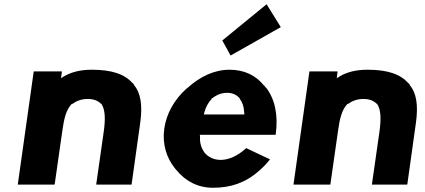

<svg xmlns="http://www.w3.org/2000/svg" viewBox="-20 -864 2007 906"><path d="M274 -246C282 -304 292 -346 318 -373L321 -374H322C341 -388 365 -397 394 -397C422 -397 442 -389 457 -374H459V-373C476 -347 478 -305 470 -246L434 6L435 7H600L601 6L642 -287C653 -368 644 -426 612 -463V-464L611 -467L607 -471H606C569 -514 508 -535 413 -535C357 -535 316 -523 284 -505L268 -495L272 -526L271 -527H140L139 -526L64 6L65 7H237L238 6Z M979 -397V-401H983C1001 -416 1025 -426 1052 -426C1076 -426 1097 -417 1111 -400L1112 -398V-397C1123 -382 1131 -362 1132 -336L1133 -324H942L945 -336C951 -357 961 -379 979 -397ZM943 -147C930 -166 922 -190 924 -218L923 -228H1280L1281 -230C1294 -323 1276 -398 1236 -450H1235L1227 -460H1226C1187 -509 1132 -535 1063 -535C992 -535 925 -503 868 -452L858 -444C804 -395 765 -329 755 -256C745 -184 766 -118 806 -69L812 -62C854 -10 913 22 985 22C1066 22 1137 0 1201 -57L1210 -65C1225 -78 1239 -93 1254 -112L1142 -165C1061 -91 982 -98 944 -145ZM1068 -602 1305 -736 1238 -844 1029 -673Z M1575 -246C1583 -304 1593 -346 1619 -373L1622 -374H1623C1642 -388 1666 -397 1695 -397C1723 -397 1743 -389 1758 -374H1760V-373C1777 -347 1779 -305 1771 -246L1735 6L1736 7H1901L1902 6L1943 -287C1954 -368 1945 -426 1913 -463V-464L1912 -467L1908 -471H1907C1870 -514 1809 -535 1714 -535C1658 -535 1617 -523 1585 -505L1569 -495L1573 -526L1572 -527H1441L1440 -526L1365 6L1366 7H1538L1539 6Z"/></svg>

Font: Hussar Woodtype
Style: SeBdObl
Weight: 900
Foundry: Cannot Into Space Fonts
Version: Version 1.07